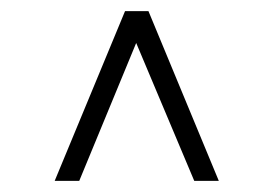

<svg xmlns="http://www.w3.org/2000/svg" viewBox="-20 -670 490 344"><path d="M224 -593 122 -346H78L204 -650H246L372 -346H328Z"/></svg>

Font: Pochaevsk
Style: Regular
Weight: 400
Version: Version 1.210; ttfautohint (v1.8.4.7-5d5b)